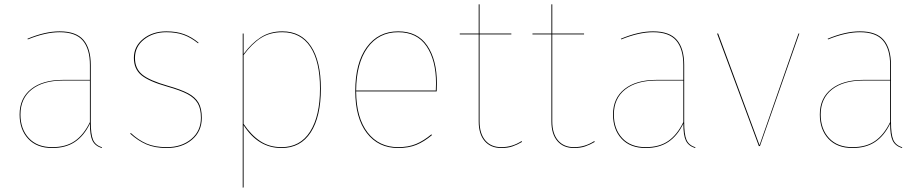

<svg xmlns="http://www.w3.org/2000/svg" viewBox="-20 -671 4240 882"><path d="M449 6 447 9Q416 -1 404.5 -25.5Q393 -50 393 -103Q366 -47 324 -19Q282 9 220 9Q149 9 109.5 -33.5Q70 -76 70 -145Q70 -220 123 -262Q176 -304 269 -304H393V-372Q393 -446 360.5 -484.5Q328 -523 254 -523Q189 -523 108 -490L106 -493Q187 -527 254 -527Q330 -527 363.5 -487.5Q397 -448 397 -372V-110Q397 -54 407.5 -29Q418 -4 449 6ZM393 -110V-301H270Q178 -301 126 -260Q74 -219 74 -145Q74 -78 112.5 -36.5Q151 5 220 5Q283 5 324 -23.5Q365 -52 393 -110Z M892 -475 890 -472Q858 -498 824 -510.5Q790 -523 744 -523Q684 -523 642 -490Q600 -457 600 -405Q600 -356 633.5 -328.5Q667 -301 751 -277Q811 -260 844 -242.5Q877 -225 892 -199Q907 -173 907 -130Q907 -67 861.5 -29Q816 9 746 9Q691 9 652 -8Q613 -25 578 -57L581 -60Q615 -28 653 -11.5Q691 5 746 5Q814 5 858.5 -32Q903 -69 903 -130Q903 -172 888 -197Q873 -222 841 -239Q809 -256 749 -273Q664 -297 629.5 -325.5Q595 -354 595 -405Q595 -458 638 -492.5Q681 -527 744 -527Q791 -527 826 -514Q861 -501 892 -475Z M1454 -264Q1454 -135 1407.5 -63Q1361 9 1273 9Q1166 9 1099 -96V190L1095 191V-517H1099V-423Q1135 -472 1177.5 -499.5Q1220 -527 1277 -527Q1363 -527 1408.5 -458.5Q1454 -390 1454 -264ZM1450 -264Q1450 -389 1405.5 -456Q1361 -523 1277 -523Q1220 -523 1178.5 -496.5Q1137 -470 1099 -418V-102Q1133 -51 1175 -23Q1217 5 1273 5Q1359 5 1404.5 -66.5Q1450 -138 1450 -264Z M1986 -251H1616Q1617 -129 1669 -62Q1721 5 1809 5Q1856 5 1891 -9.5Q1926 -24 1962 -54L1964 -50Q1928 -20 1892.5 -5.5Q1857 9 1809 9Q1718 9 1665 -60Q1612 -129 1612 -253Q1612 -382 1665 -454.5Q1718 -527 1809 -527Q1898 -527 1942.5 -461.5Q1987 -396 1987 -288Q1987 -265 1986 -251ZM1983 -288Q1983 -394 1939.5 -458.5Q1896 -523 1809 -523Q1720 -523 1668.5 -452Q1617 -381 1616 -255H1982Q1983 -268 1983 -288Z M2378 -19Q2356 -6 2334 1.5Q2312 9 2283 9Q2234 9 2206.5 -23Q2179 -55 2179 -113V-513H2092V-517H2179V-651H2183V-517H2329V-513H2183V-114Q2183 -57 2209.5 -26Q2236 5 2283 5Q2333 5 2376 -23Z M2712 -19Q2690 -6 2668 1.5Q2646 9 2617 9Q2568 9 2540.5 -23Q2513 -55 2513 -113V-513H2426V-517H2513V-651H2517V-517H2663V-513H2517V-114Q2517 -57 2543.5 -26Q2570 5 2617 5Q2667 5 2710 -23Z M3175 6 3173 9Q3142 -1 3130.5 -25.5Q3119 -50 3119 -103Q3092 -47 3050 -19Q3008 9 2946 9Q2875 9 2835.5 -33.5Q2796 -76 2796 -145Q2796 -220 2849 -262Q2902 -304 2995 -304H3119V-372Q3119 -446 3086.5 -484.5Q3054 -523 2980 -523Q2915 -523 2834 -490L2832 -493Q2913 -527 2980 -527Q3056 -527 3089.5 -487.5Q3123 -448 3123 -372V-110Q3123 -54 3133.5 -29Q3144 -4 3175 6ZM3119 -110V-301H2996Q2904 -301 2852 -260Q2800 -219 2800 -145Q2800 -78 2838.5 -36.5Q2877 5 2946 5Q3009 5 3050 -23.5Q3091 -52 3119 -110Z M3471 0H3466L3274 -517H3279L3469 -4L3648 -517H3652Z M4125 6 4123 9Q4092 -1 4080.5 -25.5Q4069 -50 4069 -103Q4042 -47 4000 -19Q3958 9 3896 9Q3825 9 3785.5 -33.5Q3746 -76 3746 -145Q3746 -220 3799 -262Q3852 -304 3945 -304H4069V-372Q4069 -446 4036.5 -484.5Q4004 -523 3930 -523Q3865 -523 3784 -490L3782 -493Q3863 -527 3930 -527Q4006 -527 4039.5 -487.5Q4073 -448 4073 -372V-110Q4073 -54 4083.5 -29Q4094 -4 4125 6ZM4069 -110V-301H3946Q3854 -301 3802 -260Q3750 -219 3750 -145Q3750 -78 3788.5 -36.5Q3827 5 3896 5Q3959 5 4000 -23.5Q4041 -52 4069 -110Z"/></svg>

Font: FiraGO Four
Style: Regular
Weight: 100
Designer: bBox Type
Foundry: bBox Type GmbH
Version: Version 1.001